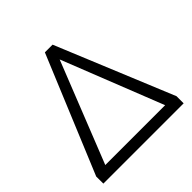

<svg xmlns="http://www.w3.org/2000/svg" viewBox="-185 -863 1016 1016"><g transform="rotate(-45 323.5 -355.0)"><path d="M352.8 -710 623.7 -53.2V0H22.9L22.6 -53.2L295.2 -710ZM99.6 -62.3H547.4L324 -628.1Z"/></g></svg>

Font: Raleway Thin
Style: Regular
Weight: 100
Designer: Matt McInerney, Pablo Impallari, Rodrigo Fuenzalida
Foundry: Matt McInerney, Pablo Impallari, Rodrigo Fuenzalida
Version: Version 4.026